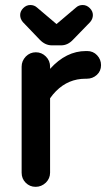

<svg xmlns="http://www.w3.org/2000/svg" viewBox="-20 -721 419 758"><path d="M70.3 -633.8Q59.6 -646.5 59.6 -661.6Q59.6 -676.8 71.8 -689Q84 -701.2 99.6 -701.2Q115.2 -701.2 126 -691.4L203.1 -626L280.3 -691.4Q291 -701.2 306.6 -701.2Q322.3 -701.2 334.5 -689Q346.7 -676.8 346.7 -661.6Q346.7 -646.5 335.9 -633.8L267.6 -563.5Q247.1 -542 221.7 -542H184.6Q158.2 -542 136.7 -564.5ZM177.7 -449.2Q241.2 -519.5 319.3 -519.5H324.2Q347.7 -519.5 363.3 -502.9Q378.9 -486.3 378.9 -463.9Q378.9 -440.4 362.3 -425.3Q345.7 -410.2 322.3 -410.2H317.4Q250 -410.2 201.2 -361.3Q188.5 -348.6 177.7 -333V-39.1Q177.7 -16.6 161.1 0Q143.6 16.6 120.6 16.6Q97.7 16.6 81.5 0.5Q65.4 -15.6 65.4 -39.1V-458Q65.4 -480.5 82 -498Q98.6 -514.6 121.6 -514.6Q144.5 -514.6 161.1 -498Q177.7 -481.4 177.7 -458Z"/></svg>

Font: FakePearl
Style: SemiBold
Weight: 400
Version: Version 1.2